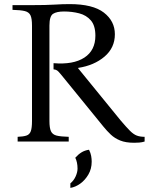

<svg xmlns="http://www.w3.org/2000/svg" viewBox="-20 -690 725 936"><path d="M634 6Q593 6 566 -5Q539 -16 520 -34Q501 -52 484 -73L278 -326Q265 -342 258.5 -346.5Q252 -351 241 -352V-382Q337 -374 391 -409Q445 -444 445 -516Q445 -565 423 -590.5Q401 -616 366 -625Q331 -634 292 -634Q256 -634 238.5 -622.5Q221 -611 221 -565V-100Q221 -66 228.5 -50Q236 -34 256 -29Q276 -24 315 -23V0H66V-23Q93 -24 108.5 -29Q124 -34 130 -50Q136 -66 136 -100V-565Q136 -600 128.5 -615.5Q121 -631 101 -636Q81 -641 41 -642V-665H136Q205 -665 245 -667.5Q285 -670 319 -670Q433 -670 486.5 -628.5Q540 -587 540 -523Q540 -457 489.5 -414Q439 -371 361 -359V-357L568 -103Q596 -70 613.5 -52.5Q631 -35 647 -29Q663 -23 685 -23V0Q672 4 659 5Q646 6 634 6ZM414 40Q422 56 424.5 70.5Q427 85 427 98Q427 133 411 160.5Q395 188 371.5 205Q348 222 323 226V204Q340 190 349 169.5Q358 149 358 132Q358 101 347 79Q361 63 377 53Q393 43 414 40Z"/></svg>

Font: Bona Nova SC
Style: Regular
Weight: 400
Designer: Mateusz Machalski
Foundry: Capitalics
Version: Version 4.001; ttfautohint (v1.8.4.7-5d5b)